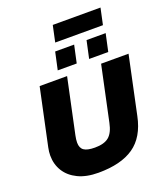

<svg xmlns="http://www.w3.org/2000/svg" viewBox="-174 -1105 1077 1236"><g transform="rotate(-20 364.5 -487.5)"><path d="M310 -873 334 -985H661L637 -873ZM264 -699 290 -819H420L394 -699ZM479 -699 505 -819H636L610 -699ZM286 10Q204 10 147 -17.5Q90 -45 60.5 -92.5Q31 -140 31 -200Q31 -226 37 -254L120 -644H308L228 -268Q222 -240 222 -219Q222 -182 245 -166Q268 -150 320 -150Q384 -150 416 -177Q448 -204 461 -268L541 -644H729L645 -248Q617 -112 529 -51Q441 10 286 10Z"/></g></svg>

Font: Kanit
Style: Bold Italic
Weight: 700
Italic angle: -12°
Designer: Katatrad Team
Foundry: CadsonDemak
Version: Version 2.000; ttfautohint (v1.8.3)